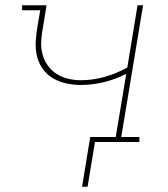

<svg xmlns="http://www.w3.org/2000/svg" viewBox="-20 -540 640 730"><path d="M292 170 323 -19H420L460 -259Q418 -238 374.5 -227.5Q331 -217 288 -217Q259 -217 231.5 -223Q204 -229 180.5 -243Q157 -257 141.5 -279.5Q126 -302 120 -329Q114 -356 116 -385Q118 -414 123 -443L133 -501H64V-520H157L144 -440Q139 -414 137 -388Q135 -362 140.5 -338Q146 -314 159.5 -294Q173 -274 193 -260.5Q213 -247 237.5 -241Q262 -235 288 -235Q332 -235 377 -247.5Q422 -260 464 -283L503 -520H524L441 -19H510V0H341L313 170Z"/></svg>

Font: Iosevka HT Thin Extended
Style: Italic
Weight: 100
Width: 7
Italic angle: -9°
Monospace: yes
Designer: Belleve Invis
Foundry: Belleve Invis
Version: Version 32.3.0; ttfautohint (v1.8.4)